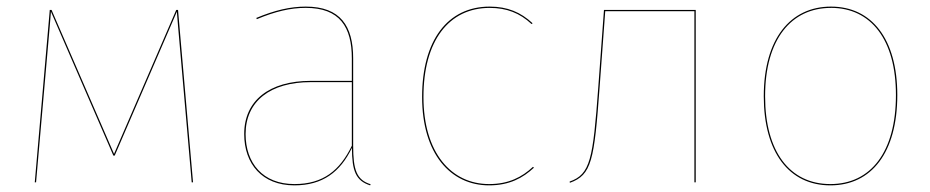

<svg xmlns="http://www.w3.org/2000/svg" viewBox="-20 -547 2791 576"><path d="M514.1 -517.2H508.7L322.1 -85.3L134.7 -517.2H129.3L84.3 0H88.2L129.3 -468.9C130.6 -484.1 131.7 -499.2 132.8 -512.1L320.1 -80.2H324.1L510.6 -512C511.7 -499.1 512.9 -484.1 514.1 -468.9L555.1 0H559.1Z M1039.5 -110V-372C1039.5 -468.6 1001.7 -527.2 897.1 -527.2C850.7 -527.2 803.7 -516.1 748.9 -493.2L750.5 -489.5C805.1 -512.3 851.1 -523.4 897.1 -523.4C999.8 -523.4 1035.5 -465.4 1035.5 -371.8V-304.4H912.1C789.1 -304.4 712.6 -246.4 712.6 -144.9C712.6 -55.6 766.1 9.1 863.2 9.1C947.6 9.1 1000.6 -30.6 1035.8 -103.4C1035.9 -33.2 1047.8 -4.7 1090.4 9.1L1091.9 5.7C1049.8 -7.2 1039.5 -37.4 1039.5 -110ZM863.2 5.2C768.6 5.2 716.8 -57.5 716.8 -144.9C716.8 -243.5 791.3 -300.6 912.5 -300.6H1035.5V-109.8C999.7 -35.9 949.7 5.2 863.2 5.2Z M1449.1 -527.2C1323 -527.2 1246.3 -426 1246.3 -256.1C1246.3 -86.1 1331.4 9.1 1447.4 9.1C1508.1 9.1 1548.6 -12.9 1581.9 -44L1578.8 -46.4C1545.8 -15.6 1505.8 5.2 1447.3 5.2C1333.9 5.2 1250.4 -88.7 1250.4 -256.1C1250.4 -424.6 1326.6 -523.3 1449.2 -523.3C1500.2 -523.3 1539.9 -507.4 1574.7 -474.8L1577.8 -477.2C1542.4 -510.3 1502.4 -527.2 1449.1 -527.2Z M1791.9 -517.2 1774.8 -285.1C1758.8 -67.9 1751 -24.3 1688.9 -2.3L1689.6 1.4C1755.1 -22.1 1762.7 -65.2 1778.8 -284.9L1795.7 -513.4H2063.2V0H2067.2V-517.2Z M2473 -527.2C2351.6 -527.2 2271.3 -431 2271.3 -258.1C2271.3 -91 2346.6 9.1 2471.1 9.1C2594.4 9.1 2671.9 -89 2671.9 -262C2671.9 -429.5 2595.5 -527.2 2473 -527.2ZM2473 -523.4C2593.4 -523.4 2667.8 -427.3 2667.8 -262C2667.8 -90.9 2592.2 5.2 2471.1 5.2C2348.9 5.2 2275.3 -92.9 2275.3 -258.1C2275.3 -429.2 2353.8 -523.3 2473 -523.3Z"/></svg>

Font: Fira Sans Four
Style: Regular
Weight: 100
Designer: Carrois Corporate & Edenspiekermann AG
Foundry: Carrois Corporate GbR & Edenspiekermann AG
Version: Version 4.203;PS 004.203;hotconv 1.0.88;makeotf.lib2.5.64775